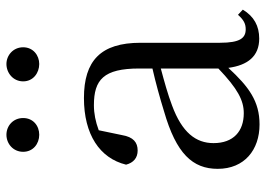

<svg xmlns="http://www.w3.org/2000/svg" viewBox="-135 -677 827 597"><g transform="rotate(-90 278.5 -378.5)"><path d="M158 -670C186 -670 210 -689 210 -720C210 -751 186 -772 158 -772C130 -772 105 -751 105 -720C105 -689 130 -670 158 -670ZM378 -670C405 -670 430 -689 430 -720C430 -751 405 -772 378 -772C350 -772 324 -751 324 -720C324 -689 350 -670 378 -670ZM457 14C496 14 526 -2 547 -37L531 -52C515 -34 503 -28 486 -28C459 -28 444 -45 444 -108V-355C444 -479 388 -531 272 -531C159 -531 85 -482 65 -400C71 -377 86 -364 109 -364C134 -364 151 -377 157 -413L172 -485C199 -495 224 -500 250 -500C329 -500 364 -470 364 -359V-318C320 -308 273 -295 231 -282C99 -244 52 -193 52 -115C52 -32 111 15 190 15C262 15 307 -18 366 -82C374 -22 402 14 457 14ZM364 -113C301 -53 265 -34 225 -34C169 -34 132 -66 132 -128C132 -183 165 -226 249 -257C283 -270 323 -281 364 -292Z"/></g></svg>

Font: Noto Serif CJK TC
Style: Regular
Weight: 400
Designer: Ryoko NISHIZUKA 西塚涼子 (kana & ideographs); Frank Grießhammer (Latin, Greek & Cyrillic); Wenlong ZHANG 张文龙 (bopomofo); San
Foundry: Adobe
Version: Version 2.001;hotconv 1.1.0;makeotfexe 2.6.0